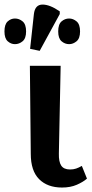

<svg xmlns="http://www.w3.org/2000/svg" viewBox="-70 -831 411 861"><path d="M208 10Q143 10 105.5 -27.5Q68 -65 68 -141L64 -536H202L194 -143Q193 -106 204.5 -88.5Q216 -71 244 -71Q259 -71 271 -75Q283 -79 297 -87L320 -30Q303 -15 274.5 -2.5Q246 10 208 10ZM108 -603 65 -612 82 -768Q87 -810 120 -810.5Q153 -811 198 -780V-768ZM-3 -633Q-21 -633 -35.5 -646Q-50 -659 -50 -690Q-50 -722 -35.5 -735Q-21 -748 -3 -748Q16 -748 31.5 -735Q47 -722 47 -690Q47 -659 31.5 -646Q16 -633 -3 -633ZM240 -633Q221 -633 206 -646Q191 -659 191 -690Q191 -722 206 -735Q221 -748 240 -748Q258 -748 273.5 -735Q289 -722 289 -690Q289 -659 273.5 -646Q258 -633 240 -633Z"/></svg>

Font: Noto Serif ExtraCondensed
Style: Bold
Weight: 700
Width: 2
Designer: Monotype Design Team
Foundry: Monotype Imaging Inc.
Version: Version 2.014; ttfautohint (v1.8.4.7-5d5b)